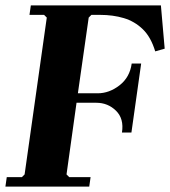

<svg xmlns="http://www.w3.org/2000/svg" viewBox="-23 -690 629 710"><path d="M-3 0 2 -35H58L68 -45L150 -625L140 -635H86L91 -670H572L586 -510L551 -500Q535 -553 505 -582Q475 -611 435 -623Q395 -635 347 -635H315L305 -625L265 -345H338Q381 -345 419 -374.5Q457 -404 464 -455H499L463 -200H428Q436 -251 406 -280.5Q376 -310 333 -310H260L223 -45L233 -35H312L307 0Z"/></svg>

Font: Brygada 1918
Style: Bold Italic
Weight: 700
Italic angle: -8°
Designer: Mateusz Machalski | Borys Kosmynka | Przemek Hoffer
Foundry: NIEPODLEGLA 2018
Version: Version 3.006